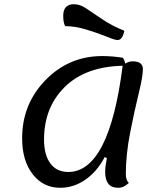

<svg xmlns="http://www.w3.org/2000/svg" viewBox="-20 -866 788 911"><path d="M538 -676Q525 -676 485 -692.5Q445 -709 390.5 -725.5Q336 -742 289 -742Q280 -759 280 -791Q280 -846 331 -846Q359 -846 387.5 -827Q416 -808 464 -775.5Q512 -743 570 -720Q561 -676 538 -676ZM266 25Q185 25 135 -39.5Q85 -104 85 -210Q85 -372 196 -486Q307 -600 465 -600Q512 -600 563 -592Q573 -576 574 -564Q591 -575 609 -575Q658 -575 658 -538Q658 -503 638 -422Q618 -341 597.5 -236.5Q577 -132 577 -40Q577 -12 591 2Q568 25 540 25Q479 25 479 -50Q479 -76 487 -116L477 -121Q440 -51 384.5 -13Q329 25 266 25ZM189 -204Q189 -131 219 -90.5Q249 -50 304 -50Q498 -50 562 -554Q385 -550 287 -453Q189 -356 189 -204Z"/></svg>

Font: Lemonada Light
Style: Regular
Weight: 300
Designer: Mohamed Gaber (Arabic), Eduardo Tunni (Latin)
Foundry: Kief Type Foundry
Version: Version 4.004